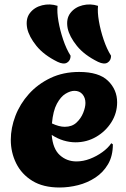

<svg xmlns="http://www.w3.org/2000/svg" viewBox="-20 -827 561 854"><path d="M245 7Q172 7 124 -22.5Q76 -52 52 -100.5Q28 -149 28 -205Q28 -258 48.5 -311.5Q69 -365 108.5 -409Q148 -453 204.5 -480Q261 -507 332 -507Q420 -507 460.5 -467.5Q501 -428 501 -372Q501 -324 475.5 -283.5Q450 -243 408 -218.5Q366 -194 316 -194Q290 -194 263 -202Q236 -210 210 -227Q215 -165 246 -137Q277 -109 320 -109Q350 -109 380 -120.5Q410 -132 435.5 -150.5Q461 -169 475 -190L482 -185Q482 -133 460.5 -96.5Q439 -60 404 -37Q369 -14 327.5 -3.5Q286 7 245 7ZM268 -263Q300 -263 320 -281.5Q340 -300 350 -325Q360 -350 360 -369Q360 -392 347 -407.5Q334 -423 311 -423Q293 -423 271.5 -410Q250 -397 233 -365.5Q216 -334 211 -278Q243 -263 268 -263ZM416 -552Q355 -582 322 -623Q289 -664 281 -701Q273 -743 293 -769Q313 -795 347.5 -803.5Q382 -812 416 -801Q413 -773 420 -732.5Q427 -692 441 -650.5Q455 -609 474 -579Q474 -558 458.5 -548.5Q443 -539 416 -552ZM236 -552Q175 -582 142 -623Q109 -664 101 -701Q93 -743 113 -769Q133 -795 167.5 -803.5Q202 -812 236 -801Q233 -773 240 -732.5Q247 -692 261 -650.5Q275 -609 294 -579Q294 -558 278.5 -548.5Q263 -539 236 -552Z"/></svg>

Font: Agbalumo
Style: Regular
Weight: 400
Designer: Raphael Alegbeleye
Foundry: Sorkin Type Co.
Version: Version 1.000; ttfautohint (v1.8.4)